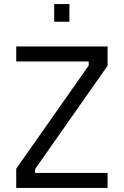

<svg xmlns="http://www.w3.org/2000/svg" viewBox="-20 -925 610 946"><path d="M60 -696H510V-601L153 -92V-73H510V1H60V-94L417 -602V-622H60ZM247 -905H322V-818H247Z"/></svg>

Font: TitilliumText22L 400 wt
Style: 400 wt
Weight: 400
Designer: Campivisivi
Foundry: Campivisivi
Version: 1.000